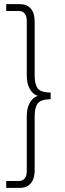

<svg xmlns="http://www.w3.org/2000/svg" viewBox="-20 -725 313 925"><path d="M10 180V147H70Q89 147 99 134.5Q109 122 109 99V-166Q109 -196 118 -218Q127 -240 142.5 -252.5Q158 -265 179 -265V-261Q158 -261 142.5 -273.5Q127 -286 118 -308.5Q109 -331 109 -360V-624Q109 -647 99 -659.5Q89 -672 70 -672H10V-705H76Q110 -705 128.5 -683.5Q147 -662 147 -621V-362Q147 -320 160.5 -301Q174 -282 208 -280L224 -279V-247L208 -246Q174 -244 160.5 -225Q147 -206 147 -164V96Q147 136 128.5 158Q110 180 76 180Z"/></svg>

Font: Nunito Sans 12pt ExtraLight Condensed
Style: Regular
Weight: 200
Width: 3
Version: Version 3.101;gftools[0.9.27]